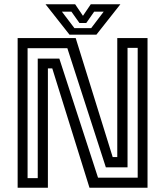

<svg xmlns="http://www.w3.org/2000/svg" viewBox="-20 -878 772 898"><path d="M109 -45H156.5V-604H257.5L438.5 -47H624V-654H576.5V-95.5H475L295 -652.5H109ZM62.5 0V-700H334L507 -143.5H528.5V-700H670V0H398.5L224.5 -558H204V0ZM305 -716 193 -858H331.5L368 -804L404.5 -858H543L431 -716ZM328 -746.5H406.5L465 -823.5H420.5L383.5 -770.5H351.5L314 -823.5H269.5Z"/></svg>

Font: Tourney Thin Medium
Style: Regular
Weight: 500
Version: Version 1.015